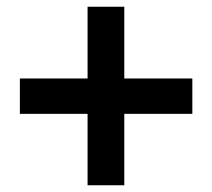

<svg xmlns="http://www.w3.org/2000/svg" viewBox="-20 -660 630 570"><path d="M240 -110V-322H39V-427H240V-640H349V-427H551V-322H349V-110Z"/></svg>

Font: Noto Sans HK Thin
Style: Bold
Weight: 700
Version: Version 2.004-H2;hotconv 1.0.118;makeotfexe 2.5.65603